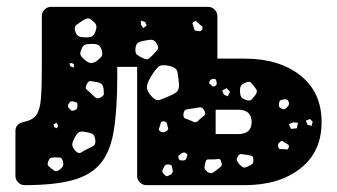

<svg xmlns="http://www.w3.org/2000/svg" viewBox="-20 -540 983 560"><path d="M407 0Q396 0 388 -8Q380 -16 380 -27V-345H322V-316Q322 -222 312 -160Q302 -98 273.5 -63.5Q245 -29 191.5 -14.5Q138 0 52 0Q41 0 33 -8Q25 -16 25 -27V-158Q25 -180 52 -185Q76 -190 86.5 -205.5Q97 -221 99.5 -254Q102 -287 102 -341V-493Q102 -504 110 -512Q118 -520 129 -520H587Q598 -520 606 -512Q614 -504 614 -493V-369H694Q794 -369 856 -320Q918 -271 918 -184Q918 -97 856 -48.5Q794 0 694 0ZM247 -482Q239 -488 233 -486Q227 -484 218 -478Q208 -471 202 -466.5Q196 -462 199 -450Q203 -437 210 -434Q217 -431 230 -431Q244 -431 249.5 -434.5Q255 -438 259 -450Q263 -462 260 -468Q257 -474 247 -482ZM403 -476 391 -480V-468L398 -458L408 -466ZM561 -470Q557 -474 554 -477Q551 -480 546 -477Q540 -474 542 -470Q544 -466 545 -460Q546 -456 547 -453.5Q548 -451 553 -450Q559 -449 563 -449Q567 -449 570 -455Q572 -461 569 -463.5Q566 -466 561 -470ZM438 -411Q432 -422 425 -423.5Q418 -425 405 -422Q391 -420 384 -416.5Q377 -413 375 -399Q374 -385 379.5 -380.5Q385 -376 398 -370Q408 -365 413 -368.5Q418 -372 426 -380Q434 -389 439 -394.5Q444 -400 438 -411ZM277 -393Q273 -405 267 -408.5Q261 -412 248 -412Q235 -412 228 -409.5Q221 -407 217 -395Q212 -383 216 -377Q220 -371 230 -363Q240 -356 246 -356Q252 -356 262 -362Q272 -370 276 -375Q280 -380 277 -393ZM196 -352 190 -356 182 -355 186 -346 195 -343ZM473 -348Q450 -353 441 -344.5Q432 -336 420 -316Q409 -298 408.5 -286.5Q408 -275 422 -259Q435 -245 445.5 -248.5Q456 -252 474 -260Q489 -266 496 -272.5Q503 -279 502 -296Q500 -318 497.5 -330.5Q495 -343 473 -348ZM605 -310Q596 -311 591 -303Q589 -298 591 -296Q593 -294 597 -291Q601 -286 607 -289Q613 -292 612 -298Q611 -303 610.5 -306Q610 -309 605 -310ZM265 -300Q253 -302 245.5 -303.5Q238 -305 233 -294Q227 -283 233 -278.5Q239 -274 248 -265Q255 -258 260 -254.5Q265 -251 274 -256Q283 -261 283 -266.5Q283 -272 282 -282Q280 -291 277 -294.5Q274 -298 265 -300ZM722 -287Q716 -295 712 -299Q708 -303 699 -300Q688 -296 684 -291.5Q680 -287 680 -276Q680 -263 683.5 -257.5Q687 -252 699 -248Q709 -245 713.5 -249.5Q718 -254 725 -263Q730 -271 729 -275.5Q728 -280 722 -287ZM651 -272 641 -283 628 -276 633 -264 644 -259ZM821 -245Q817 -252 807 -250Q801 -249 798 -247.5Q795 -246 794 -240Q793 -233 794 -229.5Q795 -226 802 -223Q808 -220 811 -222Q814 -224 819 -229Q826 -237 821 -245ZM206 -234Q206 -240 203 -241Q200 -242 194 -244Q186 -246 182 -240Q176 -232 180 -226Q184 -221 187 -218.5Q190 -216 196 -218Q203 -220 204.5 -223.5Q206 -227 206 -234ZM576 -218Q570 -228 563 -227Q556 -226 544 -224Q532 -222 524.5 -221Q517 -220 515 -208Q514 -196 521 -194Q528 -192 539 -187Q546 -183 550.5 -183.5Q555 -184 560 -190Q569 -198 575 -202.5Q581 -207 576 -218ZM609 -149H674Q714 -149 714 -184Q714 -220 674 -220H609ZM884 -193 872 -188 877 -176 889 -173 892 -185ZM468 -175Q467 -180 465 -183Q463 -186 457 -186Q451 -186 449.5 -183Q448 -180 447 -174Q445 -168 443.5 -164.5Q442 -161 447 -157Q456 -151 466 -158Q471 -162 470.5 -165.5Q470 -169 468 -175ZM849 -182 835 -183 822 -178 829 -164 846 -166ZM150 -173 145 -182 136 -177 138 -169 146 -166ZM235 -154Q222 -157 215 -156Q208 -155 201 -144Q193 -130 191 -121.5Q189 -113 199 -101Q209 -90 217 -95.5Q225 -101 238 -107Q249 -112 254 -115.5Q259 -119 258 -131Q257 -143 252 -147.5Q247 -152 235 -154ZM811 -124Q807 -127 804 -128.5Q801 -130 797 -126Q788 -120 792 -110Q794 -105 797 -105Q800 -105 805 -105Q812 -105 816 -104Q820 -103 822 -110Q824 -116 820.5 -118Q817 -120 811 -124ZM523 -93Q517 -98 509 -92Q504 -89 501.5 -86.5Q499 -84 501 -79Q502 -73 505.5 -72.5Q509 -72 515 -72Q522 -72 524 -80Q526 -84 526.5 -87Q527 -90 523 -93ZM696 -89Q688 -90 683 -90.5Q678 -91 674 -84Q669 -76 671 -71.5Q673 -67 679 -60Q685 -54 689 -52Q693 -50 702 -54Q711 -58 715.5 -61.5Q720 -65 719 -76Q718 -85 712 -86Q706 -87 696 -89ZM163 -71Q160 -80 154.5 -80.5Q149 -81 140 -81Q132 -81 128 -79.5Q124 -78 121 -70Q118 -63 119.5 -59Q121 -55 128 -50Q135 -44 140 -41.5Q145 -39 152 -44Q161 -50 163.5 -55.5Q166 -61 163 -71ZM625 -69Q622 -78 616 -76.5Q610 -75 600 -75Q592 -75 586.5 -75Q581 -75 579 -66Q576 -56 576.5 -50.5Q577 -45 586 -38Q595 -33 600 -36Q605 -39 613 -45Q621 -51 625 -55Q629 -59 625 -69ZM474 -60Q466 -61 462.5 -58.5Q459 -56 456 -48Q452 -41 454 -37.5Q456 -34 461 -29Q466 -25 469 -26.5Q472 -28 478 -31Q485 -36 484 -43Q482 -50 481.5 -54.5Q481 -59 474 -60Z"/></svg>

Font: Rubik Moonrocks
Style: Regular
Weight: 400
Designer: Hubert and Fischer, NaN
Foundry: Hubert and Fischer, NaN
Version: Version 2.200